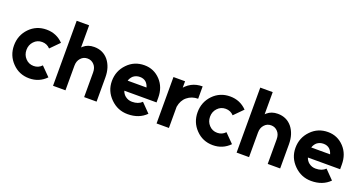

<svg xmlns="http://www.w3.org/2000/svg" viewBox="-40 -1316 3655 1943"><g transform="rotate(20 1788.0 -344.0)"><path d="M285 -512Q176 -512 102 -436Q28 -359 28 -250Q28 -141 102 -65Q176 12 285 12Q392 12 466 -64L372 -159Q337 -121 285 -121Q232 -121 197 -159Q162 -196 162 -250Q162 -304 197 -341Q232 -379 285 -379Q337 -379 372 -341L466 -436Q392 -512 285 -512Z M1008 0V-260Q1008 -316 993.5 -361.5Q979 -407 951 -442Q893 -512 798 -512Q730 -512 685 -473Q682 -470 678.5 -467Q675 -464 673 -461V-700H539V0H673V-265Q673 -316 702 -347Q730 -379 774 -379Q817 -379 846 -347Q874 -317 874 -265V0Z M1581 -200V-250Q1581 -363 1513 -436Q1442 -512 1339 -512Q1230 -512 1157 -436Q1082 -359 1082 -250Q1082 -142 1160 -65Q1237 12 1345 12Q1468 12 1543 -64L1450 -159Q1412 -121 1345 -121Q1303 -121 1271 -146Q1258 -156 1248.5 -170Q1239 -184 1234 -200ZM1336 -385Q1375 -385 1401 -363Q1424 -342 1434 -307H1231Q1241 -339 1265 -361Q1295 -385 1336 -385Z M1654 -500V0H1787V-228Q1799 -300 1847 -339Q1896 -379 1964 -379V-512Q1898 -512 1847 -485Q1818 -470 1794 -447Q1790 -443 1786.5 -439Q1783 -435 1779 -431V-500Z M2262 -512Q2153 -512 2079 -436Q2005 -359 2005 -250Q2005 -141 2079 -65Q2153 12 2262 12Q2369 12 2443 -64L2349 -159Q2314 -121 2262 -121Q2209 -121 2174 -159Q2139 -196 2139 -250Q2139 -304 2174 -341Q2209 -379 2262 -379Q2314 -379 2349 -341L2443 -436Q2369 -512 2262 -512Z M2985 0V-260Q2985 -316 2970.5 -361.5Q2956 -407 2928 -442Q2870 -512 2775 -512Q2707 -512 2662 -473Q2659 -470 2655.5 -467Q2652 -464 2650 -461V-700H2516V0H2650V-265Q2650 -316 2679 -347Q2707 -379 2751 -379Q2794 -379 2823 -347Q2851 -317 2851 -265V0Z M3558 -200V-250Q3558 -363 3490 -436Q3419 -512 3316 -512Q3207 -512 3134 -436Q3059 -359 3059 -250Q3059 -142 3137 -65Q3214 12 3322 12Q3445 12 3520 -64L3427 -159Q3389 -121 3322 -121Q3280 -121 3248 -146Q3235 -156 3225.5 -170Q3216 -184 3211 -200ZM3313 -385Q3352 -385 3378 -363Q3401 -342 3411 -307H3208Q3218 -339 3242 -361Q3272 -385 3313 -385Z"/></g></svg>

Font: Unageo
Style: Bold
Weight: 700
Designer: Richard Sepsi
Foundry: Richard Sepsi
Version: Version 2.000